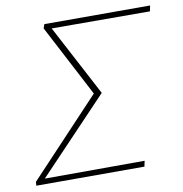

<svg xmlns="http://www.w3.org/2000/svg" viewBox="-76 -729 763 801"><g transform="rotate(-10 306.0 -329.0)"><path d="M607 -634 191 -635 350 -334 54 -23 477 -24 472 0H14L15 -16L317 -337L158 -641L164 -658H612Z"/></g></svg>

Font: Ysabeau Extralight
Style: Italic
Weight: 200
Italic angle: -12°
Designer: Christian Thalmann (Catharsis Fonts)
Version: Version 0.003